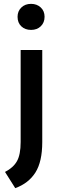

<svg xmlns="http://www.w3.org/2000/svg" viewBox="-20 -731 314 995"><path d="M199 -472V5Q199 107 163.5 163Q128 219 59 244L6 160Q49 138 68 104Q87 70 87 5V-472ZM141 -711Q110 -711 90.5 -692Q71 -673 71 -644Q71 -613 90.5 -594.5Q110 -576 141 -576Q172 -576 191.5 -595Q211 -614 211 -644Q211 -674 191 -692.5Q171 -711 141 -711Z"/></svg>

Font: Madhuban Medium
Style: Regular
Weight: 500
Designer: jaikishan Patel
Foundry: MagicType
Version: Version 1.000